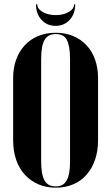

<svg xmlns="http://www.w3.org/2000/svg" viewBox="-20 -861 515 891"><path d="M41 -210Q41 -160 55 -119.5Q69 -79 95 -50.5Q121 -22 157.5 -6Q194 10 239 10Q283 10 319.5 -5.5Q356 -21 381.5 -50Q407 -79 421 -119.5Q435 -160 435 -210V-499Q435 -546 421 -585Q407 -624 381 -651.5Q355 -679 319 -694Q283 -709 239 -709Q194 -709 157.5 -694Q121 -679 95 -651Q69 -623 55 -584.5Q41 -546 41 -499ZM171 -588Q171 -618 175 -640Q179 -662 187 -676Q195 -690 208 -696.5Q221 -703 239 -703Q256 -703 269 -697Q282 -691 289.5 -677Q297 -663 301 -641Q305 -619 305 -588V-111Q305 -80 301 -58.5Q297 -37 289 -23Q281 -9 268.5 -2.5Q256 4 239 4Q221 4 208 -2.5Q195 -9 187 -23Q179 -37 175 -59Q171 -81 171 -111ZM324 -841H329Q329 -797 303.5 -769Q278 -741 238 -741Q198 -741 172.5 -769Q147 -797 147 -841H153Q153 -820 178 -805.5Q203 -791 239 -791Q274 -791 299 -805.5Q324 -820 324 -841Z"/></svg>

Font: Moniqa Black
Style: Regular
Weight: 900
Designer: Rajesh Rajput
Foundry: Rajesh Rajput
Version: Version 1.000